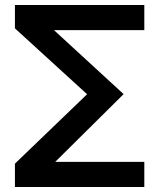

<svg xmlns="http://www.w3.org/2000/svg" viewBox="-20 -745 640 765"><path d="M39.5 -93 327 -369.5 39.5 -632V-725H555V-625H195L472.5 -370L200 -100H555V0H39.5Z"/></svg>

Font: JuliaMono Medium
Style: Regular
Weight: 500
Monospace: yes
Designer: cormullion
Foundry: corm
Version: Version 0.054; ttfautohint (v1.8.4)